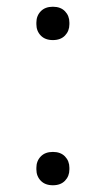

<svg xmlns="http://www.w3.org/2000/svg" viewBox="-20 -541 314 570"><path d="M137 9Q114 9 101 -4.5Q88 -18 88 -38V-43Q88 -63 101 -76.5Q114 -90 137 -90Q160 -90 173 -76.5Q186 -63 186 -43V-38Q186 -18 173 -4.5Q160 9 137 9ZM137 -422Q114 -422 101 -435.5Q88 -449 88 -469V-474Q88 -494 101 -507.5Q114 -521 137 -521Q160 -521 173 -507.5Q186 -494 186 -474V-469Q186 -449 173 -435.5Q160 -422 137 -422Z"/></svg>

Font: IBM Plex Serif Light
Style: Regular
Weight: 300
Designer: Mike Abbink, Paul van der Laan, Pieter van Rosmalen
Foundry: Bold Monday
Version: Version 3.001